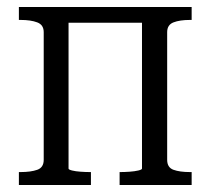

<svg xmlns="http://www.w3.org/2000/svg" viewBox="-20 -529 602 549"><path d="M105 -72V-437Q105 -458 86.5 -465Q68 -472 39 -472H34V-509H176V-47Q176 -44 186 -41.5Q196 -39 210.5 -38Q225 -37 237 -37H240V0H34V-37H39Q68 -37 86.5 -43.5Q105 -50 105 -72ZM386 -47V-509H528V-472H523Q494 -472 476 -465Q458 -458 458 -437V-72Q458 -50 476 -43.5Q494 -37 523 -37H528V0H322V-37H324Q336 -37 350.5 -38Q365 -39 375.5 -41.5Q386 -44 386 -47ZM141 -464V-509H432V-464Z"/></svg>

Font: Roboto Serif 28pt Condensed Light
Style: Regular
Weight: 300
Width: 3
Designer: Greg Gazdowicz
Foundry: Commercial Type
Version: Version 1.008